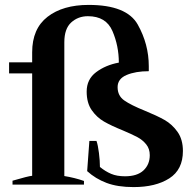

<svg xmlns="http://www.w3.org/2000/svg" viewBox="-20 -752 789 782"><path d="M570 -301Q619 -281 650 -263.5Q681 -246 703 -215Q725 -184 725 -137Q725 -61 669.5 -25.5Q614 10 524 10Q459 10 414 -7Q369 -24 335 -55L344 -178H373Q379 -161 383 -129Q387 -97 387 -72Q409 -54 432.5 -44Q456 -34 489 -34Q539 -34 564.5 -58Q590 -82 590 -120Q590 -146 575.5 -164Q561 -182 539.5 -193.5Q518 -205 480 -221Q433 -240 403.5 -257Q374 -274 353.5 -303.5Q333 -333 333 -379Q333 -429 371.5 -458Q410 -487 464 -497Q464 -565 438 -625.5Q412 -686 338 -686Q298 -686 270 -660.5Q242 -635 242 -580V-35Q285 -28 322 -15V0H31V-16Q96 -35 111 -36V-453H17V-498H111V-539Q111 -635 173.5 -683.5Q236 -732 341 -732Q496 -732 541 -652Q586 -572 586 -482V-462Q532 -462 495.5 -446.5Q459 -431 459 -397Q459 -362 486 -343Q513 -324 570 -301Z"/></svg>

Font: Trirong SemiBold
Style: Regular
Weight: 600
Designer: Katatrad Team
Foundry: CadsonDemak
Version: Version 1.001